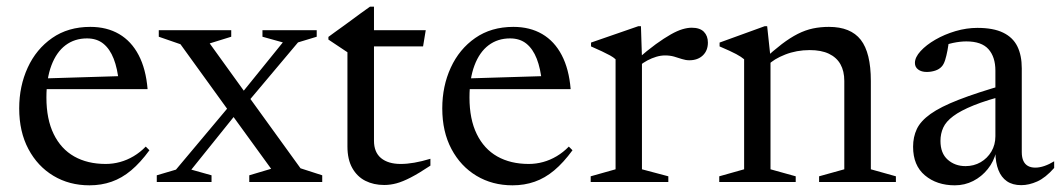

<svg xmlns="http://www.w3.org/2000/svg" viewBox="-20 -545 3177 575"><path d="M250.5 -464.5Q300 -464.5 336.8 -443Q373.5 -421.5 395.2 -380Q417 -338.5 422 -278H107.5L108.5 -310L371.5 -318L336 -297.5Q332 -339.5 320.5 -369Q309 -398.5 289.5 -414.2Q270 -430 240.5 -430Q203.5 -430 176.2 -409.5Q149 -389 134 -349.2Q119 -309.5 119 -253Q119 -188 140.8 -143.5Q162.5 -99 202.2 -76.5Q242 -54 296.5 -54Q318.5 -54 339.5 -59.8Q360.5 -65.5 380.2 -77.2Q400 -89 416.5 -106L427.5 -95Q400.5 -58 372.8 -34.8Q345 -11.5 314.2 -0.8Q283.5 10 248 10Q187.5 10 140 -18.5Q92.5 -47 65 -98.8Q37.5 -150.5 37.5 -220.5Q37.5 -287 63 -342.5Q88.5 -398 136.2 -431.2Q184 -464.5 250.5 -464.5Z M880 -41 945 -20V0H726.5V-20L792 -39.5L675.5 -200L666.5 -210.5L520.5 -412.5L455.5 -435V-454.5H672.5V-435L608 -415L714 -268L723.5 -257.5ZM696.5 -215.5 553 -37 613.5 -20V0H449.5V-20L507 -37L679 -242L693.5 -253L827 -418L766 -435V-454.5H928.5V-435L872.5 -418L711 -226Z M1100 -123.5Q1100 -89 1121.2 -71.5Q1142.5 -54 1180 -54Q1199 -54 1220.8 -57.8Q1242.5 -61.5 1269 -69.5V-49Q1234.5 -26 1210.2 -13.5Q1186 -1 1167.5 4Q1149 9 1130.5 9Q1099 9 1074.2 -3.5Q1049.5 -16 1035 -41.8Q1020.5 -67.5 1020.5 -106.5V-388.5L963.5 -426.5V-434.5Q972.5 -441 983 -448.8Q993.5 -456.5 1005.5 -465Q1017.5 -473.5 1030.5 -483.2Q1043.5 -493 1058 -503.5Q1072.5 -514 1088 -525H1100V-438.5ZM1070.5 -406V-454.5H1255L1247 -406Z M1517.5 -464.5Q1567 -464.5 1603.8 -443Q1640.5 -421.5 1662.2 -380Q1684 -338.5 1689 -278H1374.5L1375.5 -310L1638.5 -318L1603 -297.5Q1599 -339.5 1587.5 -369Q1576 -398.5 1556.5 -414.2Q1537 -430 1507.5 -430Q1470.5 -430 1443.2 -409.5Q1416 -389 1401 -349.2Q1386 -309.5 1386 -253Q1386 -188 1407.8 -143.5Q1429.5 -99 1469.2 -76.5Q1509 -54 1563.5 -54Q1585.5 -54 1606.5 -59.8Q1627.5 -65.5 1647.2 -77.2Q1667 -89 1683.5 -106L1694.5 -95Q1667.5 -58 1639.8 -34.8Q1612 -11.5 1581.2 -0.8Q1550.5 10 1515 10Q1454.5 10 1407 -18.5Q1359.5 -47 1332 -98.8Q1304.5 -150.5 1304.5 -220.5Q1304.5 -287 1330 -342.5Q1355.5 -398 1403.2 -431.2Q1451 -464.5 1517.5 -464.5Z M2051.5 -462Q2076 -462 2088 -449.8Q2100 -437.5 2100 -417.5Q2100 -393.5 2084.8 -379Q2069.5 -364.5 2044.5 -364.5Q2033.5 -364.5 2022.2 -368.2Q2011 -372 1998.8 -375.5Q1986.5 -379 1971.5 -379Q1959 -379 1945.5 -375Q1932 -371 1918.8 -364Q1905.5 -357 1894.5 -347.5L1887 -366.5Q1919 -394.5 1944.2 -412.8Q1969.5 -431 1989 -442Q2008.5 -453 2023.8 -457.5Q2039 -462 2051.5 -462ZM1902.5 -373V-38L1981.5 -17V0H1749V-17L1823.5 -38V-367.5Q1817 -373.5 1807 -379Q1797 -384.5 1782.8 -391.2Q1768.5 -398 1750 -406V-417.5L1891.5 -466.5H1899.5Z M2287.5 -373V-38L2363 -17V0H2134V-17L2208.5 -38V-367.5Q2200.5 -374.5 2184.8 -383Q2169 -391.5 2135 -406V-417.5L2270 -466.5H2277.5ZM2433 -17 2508.5 -38V-302.5Q2508.5 -332 2497 -352.5Q2485.5 -373 2462.5 -384Q2439.5 -395 2405 -395Q2365.5 -395 2331.2 -381.5Q2297 -368 2280.5 -350.5L2265 -365Q2296 -393.5 2321.2 -412.8Q2346.5 -432 2369.2 -443.5Q2392 -455 2414.8 -459.8Q2437.5 -464.5 2462.5 -464.5Q2527.5 -464.5 2557.8 -425.8Q2588 -387 2588 -302.5V-38L2663 -17V0H2433Z M2991 -292 2998.5 -261.5Q2935.5 -245.5 2896 -229.5Q2856.5 -213.5 2834.8 -197.2Q2813 -181 2804.8 -162.8Q2796.5 -144.5 2796.5 -123Q2796.5 -86 2818.2 -66.8Q2840 -47.5 2871.5 -47.5Q2896.5 -47.5 2916.8 -59.2Q2937 -71 2949 -91.2Q2961 -111.5 2961 -137V-333.5Q2961 -374.5 2940.2 -397.8Q2919.5 -421 2874 -421Q2855.5 -421 2834.2 -416.5Q2813 -412 2796 -403.5L2822 -425.5Q2820.5 -410 2817.5 -394Q2814.5 -378 2810.5 -365.2Q2806.5 -352.5 2800.5 -346Q2793 -337.5 2780.8 -333.5Q2768.5 -329.5 2755.5 -329.5Q2739.5 -329.5 2729.8 -336.8Q2720 -344 2720 -356.5Q2720 -373.5 2737 -392Q2754 -410.5 2781.2 -426.2Q2808.5 -442 2841.5 -451.8Q2874.5 -461.5 2907 -461.5Q2955 -461.5 2984.2 -447.2Q3013.5 -433 3026.8 -406Q3040 -379 3040 -340.5V-89.5Q3040 -73.5 3044.8 -63.2Q3049.5 -53 3058.5 -48Q3067.5 -43 3080.5 -43Q3093.5 -43 3108 -48Q3122.5 -53 3137 -62V-42Q3111 -12.5 3086.2 -1.5Q3061.5 9.5 3038.5 9.5Q3012.5 9.5 2995.5 -2.2Q2978.5 -14 2970 -35.8Q2961.5 -57.5 2961 -87.5L2963.5 -91Q2956.5 -61.5 2938.2 -38.8Q2920 -16 2894.5 -3Q2869 10 2839.5 10Q2785.5 10 2750 -19.8Q2714.5 -49.5 2714.5 -105.5Q2714.5 -135 2725.8 -158.8Q2737 -182.5 2766.8 -203.8Q2796.5 -225 2851 -246.2Q2905.5 -267.5 2991 -292Z"/></svg>

Font: Newsreader 36pt
Style: Regular
Weight: 400
Designer: Hugues Gentile
Foundry: Production Type
Version: Version 1.003